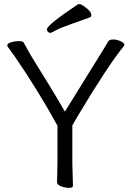

<svg xmlns="http://www.w3.org/2000/svg" viewBox="-20 -900 640 929"><path d="M256 -19 258 -108V-292Q162 -466 52 -626Q31 -656 23 -666Q15 -676 15 -679Q15 -690 33.5 -695.5Q52 -701 71 -701Q90 -701 94 -695Q102 -682 111 -664.5Q120 -647 144.5 -607Q169 -567 211.5 -498.5Q254 -430 294 -360Q383 -505 436.5 -590Q490 -675 503 -699Q509 -709 527 -709Q545 -709 563.5 -700.5Q582 -692 582 -683Q582 -682 580 -678Q505 -587 360 -345Q339 -310 330 -293V-107L333 -1Q333 9 314 9Q295 9 275.5 1.5Q256 -6 256 -19ZM415 -816Q366 -798 317.5 -781Q269 -764 249 -752.5Q229 -741 223 -741Q217 -741 212 -746Q207 -751 207 -758Q207 -779 357 -879Q359 -880 366 -880Q373 -880 386 -870Q422 -846 422 -826Q422 -819 415 -816Z"/></svg>

Font: LXGW WenKai Lite
Style: Regular
Weight: 400
Designer: LXGW / Fontworks Inc.
Foundry: LXGW / Fontworks Inc.
Version: Version 1.511; March 25, 2025